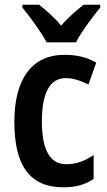

<svg xmlns="http://www.w3.org/2000/svg" viewBox="-20 -786 455 816"><path d="M178 -606H303C325 -650 374 -715 406 -754V-766H335C304 -740 272 -715 240 -677C210 -713 173 -745 146 -766H75V-754C108 -714 156 -648 178 -606ZM249 10C300 10 341 0 378 -26V-127C340 -102 306 -88 261 -88C193 -88 158 -149 158 -269C158 -391 191 -454 260 -454C290 -454 321 -444 356 -427L389 -520C356 -539 314 -553 254 -553C113 -553 41 -447 41 -268C41 -79 109 10 249 10Z"/></svg>

Font: Noto Sans Sinhala UI Condensed SemiBold
Style: Regular
Weight: 600
Width: 3
Designer: Jelle Bosma - Monotype Design Team
Foundry: Monotype Imaging Inc.
Version: Version 2.006